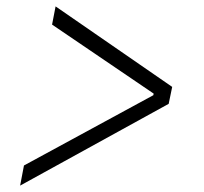

<svg xmlns="http://www.w3.org/2000/svg" viewBox="-20 -588 640 601"><path d="M43 -7 55 -70 460 -290 461 -295 143 -511 154 -568 519 -316 508 -263Z"/></svg>

Font: IBM Plex Sans Light
Style: Italic
Weight: 300
Italic angle: -11.31°
Designer: Mike Abbink, Paul van der Laan, Pieter van Rosmalen
Foundry: Bold Monday
Version: Version 3.201